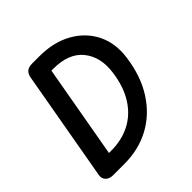

<svg xmlns="http://www.w3.org/2000/svg" viewBox="-175 -783 916 916"><g transform="rotate(-45 283.0 -325.0)"><path d="M516 -351Q501 -240 450.5 -161.5Q400 -83 323 -41.5Q246 0 149 0H71L89 -89H149Q221 -89 277.5 -118Q334 -147 371 -205.5Q408 -264 419 -350Q431 -442 383 -501.5Q335 -561 231 -561H168L176 -650H226Q322 -650 391.5 -611Q461 -572 494.5 -504.5Q528 -437 516 -351ZM26 -49 125 -609Q129 -629 141 -639.5Q153 -650 177 -650Q198 -650 214 -640.5Q230 -631 225 -600L126 -41Q122 -22 107.5 -11Q93 0 73 0Q49 0 35.5 -14Q22 -28 26 -49Z"/></g></svg>

Font: Edu QLD Beginners
Style: Regular
Weight: 400
Designer: Tina and Corey Anderson
Foundry: Google for Education
Version: Version 1.001